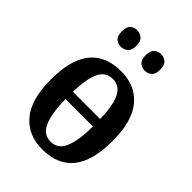

<svg xmlns="http://www.w3.org/2000/svg" viewBox="-220 -851 962 962"><g transform="rotate(45 261.0 -369.5)"><path d="M259 10Q158 10 100 -59Q42 -128 42 -269Q42 -410 98 -478.5Q154 -547 262 -547Q363 -547 421 -478.5Q479 -410 479 -269Q479 -128 423.5 -59Q368 10 259 10ZM357 -303Q355 -396 332 -443Q309 -490 260 -490Q210 -490 188 -443Q166 -396 164 -303ZM262 -47Q313 -47 335 -99Q357 -151 358 -251H163Q165 -151 187.5 -99Q210 -47 262 -47ZM344 -632Q323 -632 307.5 -645Q292 -658 292 -690Q292 -723 307.5 -736Q323 -749 344 -749Q364 -749 379.5 -736Q395 -723 395 -690Q395 -658 379.5 -645Q364 -632 344 -632ZM173 -632Q153 -632 138 -645Q123 -658 123 -690Q123 -723 138 -736Q153 -749 173 -749Q194 -749 210 -736Q226 -723 226 -690Q226 -658 210 -645Q194 -632 173 -632Z"/></g></svg>

Font: Noto Serif Condensed SemiBold
Style: Regular
Weight: 600
Width: 3
Designer: Monotype Design Team
Foundry: Monotype Imaging Inc.
Version: Version 2.013